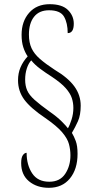

<svg xmlns="http://www.w3.org/2000/svg" viewBox="-20 -780 457 916"><path d="M213 116Q156 116 118.5 85Q81 54 81 -2Q81 -28 89 -39.5Q97 -51 107 -51Q107 7 133.5 47Q160 87 215 87Q266 87 291 49.5Q316 12 316 -39Q316 -66 309 -92.5Q302 -119 276.5 -149Q251 -179 196 -217Q126 -264 96 -304.5Q66 -345 66 -397Q66 -431 78 -459Q90 -487 112 -511Q99 -530 91 -555Q83 -580 83 -614Q83 -678 119 -719Q155 -760 217 -760Q276 -760 304 -732.5Q332 -705 332 -667Q332 -622 303 -622Q303 -670 285.5 -700.5Q268 -731 214 -731Q167 -731 142.5 -700Q118 -669 118 -615Q118 -577 130.5 -550Q143 -523 170.5 -499Q198 -475 241 -447Q305 -409 335 -367.5Q365 -326 365 -276Q365 -231 352 -202Q339 -173 323 -146Q333 -130 341.5 -107Q350 -84 350 -46Q350 27 313.5 71.5Q277 116 213 116ZM304 -168Q313 -183 321.5 -210Q330 -237 330 -265Q330 -290 322.5 -312.5Q315 -335 293.5 -359.5Q272 -384 227 -414Q197 -433 171.5 -452Q146 -471 129 -492Q116 -478 108 -453.5Q100 -429 100 -400Q100 -371 109.5 -349Q119 -327 144.5 -304Q170 -281 216 -248Q252 -223 274 -201Q296 -179 304 -168Z"/></svg>

Font: Noto Serif Ethiopic ExtraCondensed ExtraLight
Style: Regular
Weight: 200
Width: 2
Designer: Monotype Design Team
Foundry: Monotype Imaging Inc.
Version: Version 2.102; ttfautohint (v1.8.4.7-5d5b)